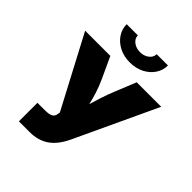

<svg xmlns="http://www.w3.org/2000/svg" viewBox="-254 -1104 1259 1259"><g transform="rotate(45 375.0 -475.0)"><path d="M135.7 0V-171.9H203.6Q242.7 -171.9 260.3 -181.2Q277.8 -190.4 281.2 -210.4L284.7 -231L22.5 -727.5H256.3L325.2 -578.1Q345.7 -533.2 359.6 -489.5Q373.5 -445.8 382.3 -405.8Q393.6 -445.3 407.7 -488.8Q421.9 -532.2 440.4 -578.1L501 -727.5H728L462.4 -159.2Q423.8 -76.2 368.9 -38.1Q314 0 234.9 0ZM376.5 -787.1Q321.8 -787.1 278.6 -808.8Q235.4 -830.6 210.2 -867.7Q185.1 -904.8 185.1 -950.2H288.6Q288.6 -921.9 314 -902.1Q339.4 -882.3 376.5 -882.3Q413.1 -882.3 438.2 -902.1Q463.4 -921.9 463.4 -950.2H567.9Q567.9 -904.8 542.7 -867.7Q517.6 -830.6 474.4 -808.8Q431.2 -787.1 376.5 -787.1Z"/></g></svg>

Font: Inter Black
Style: Regular
Weight: 900
Designer: Rasmus Andersson
Foundry: rsms
Version: Version 4.000;git-a52131595